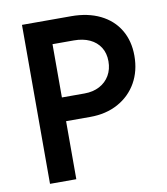

<svg xmlns="http://www.w3.org/2000/svg" viewBox="-81 -788 743 856"><g transform="rotate(-10 290.0 -360.0)"><path d="M76.2 -719.7H298.8Q374 -719.7 429.9 -692.4Q485.8 -665 515.9 -614.7Q545.9 -564.5 545.9 -497.1Q545.9 -428.7 515.9 -375.7Q485.8 -322.8 431.2 -292.7Q376.5 -262.7 304.7 -262.7H195.3V0H76.2ZM297.9 -370.1Q336.4 -370.1 366 -385.7Q395.5 -401.4 411.6 -429.2Q427.7 -457 427.7 -493.2Q427.7 -529.8 410.9 -556.4Q394 -583 363.5 -597.2Q333 -611.3 292 -611.3H195.3V-370.1Z"/></g></svg>

Font: Reddit Sans Strawberry SemiBold
Style: Regular
Weight: 600
Designer: Stephen Hutchings
Foundry: Reddit
Version: Version 1.013